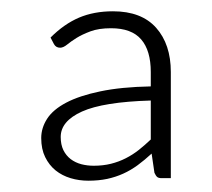

<svg xmlns="http://www.w3.org/2000/svg" viewBox="-20 -735 376 340"><path d="M282.5 -419.5H266.5Q261 -419.5 258.5 -421.5Q256 -423.5 253.5 -429L248.5 -463Q236 -451.5 223.8 -442.5Q211.5 -433.5 198.2 -427.5Q185 -421.5 169.8 -418.2Q154.5 -415 136.5 -415Q120 -415 105 -419.5Q90 -424 78.5 -433.2Q67 -442.5 60 -456.8Q53 -471 53 -490.5Q53 -508.5 63.5 -524.8Q74 -541 97.2 -553.2Q120.5 -565.5 157.5 -573.2Q194.5 -581 247 -582V-607.5Q247 -645.5 230 -665.2Q213 -685 176.5 -685Q155 -685 140.2 -679.5Q125.5 -674 115.5 -667.8Q105.5 -661.5 98.8 -656Q92 -650.5 86.5 -650.5Q79 -650.5 75.5 -657L69.5 -668.5Q93.5 -692.5 120 -703.8Q146.5 -715 180 -715Q230.5 -715 256.5 -685.8Q282.5 -656.5 282.5 -607.5ZM146 -441.5Q162.5 -441.5 176.5 -445Q190.5 -448.5 202.8 -454.8Q215 -461 225.8 -469.5Q236.5 -478 247 -488V-557Q163 -554.5 125.2 -537.5Q87.5 -520.5 87.5 -492.5Q87.5 -479 92.2 -469.2Q97 -459.5 105.2 -453.2Q113.5 -447 124 -444.2Q134.5 -441.5 146 -441.5Z"/></svg>

Font: Lato Light
Style: Regular
Weight: 300
Designer: Lukasz Dziedzic
Foundry: Lukasz Dziedzic
Version: Version 1.104; Western+Polish opensource